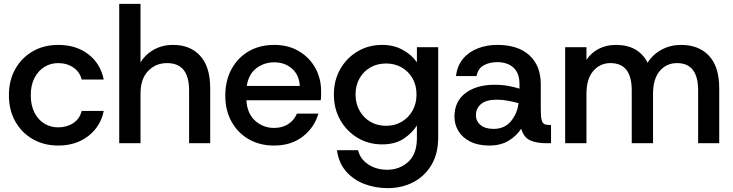

<svg xmlns="http://www.w3.org/2000/svg" viewBox="-20 -740 3788 992"><path d="M281 12Q207 12 149.5 -21Q92 -54 59 -112.5Q26 -171 26 -248Q26 -325 59 -383.5Q92 -442 149.5 -475Q207 -508 281 -508Q373 -508 436 -460Q499 -412 516 -329H402Q392 -369 358.5 -391.5Q325 -414 280 -414Q242 -414 210 -394.5Q178 -375 158.5 -338Q139 -301 139 -248Q139 -195 158.5 -157.5Q178 -120 210 -101Q242 -82 280 -82Q325 -82 358.5 -104Q392 -126 402 -167H516Q500 -87 436.5 -37.5Q373 12 281 12Z M596 0V-720H706V-417Q731 -459 775 -483.5Q819 -508 874 -508Q963 -508 1014.5 -451.5Q1066 -395 1066 -284V0H957V-273Q957 -414 843 -414Q784 -414 745 -373Q706 -332 706 -256V0Z M1396 12Q1322 12 1265.5 -20.5Q1209 -53 1176.5 -111Q1144 -169 1144 -246Q1144 -323 1176 -382.5Q1208 -442 1265 -475Q1322 -508 1397 -508Q1470 -508 1524.5 -475.5Q1579 -443 1609 -389Q1639 -335 1639 -269Q1639 -259 1639 -247.5Q1639 -236 1637 -222H1253Q1257 -153 1298.5 -116Q1340 -79 1396 -79Q1439 -79 1469.5 -99Q1500 -119 1514 -153H1625Q1605 -82 1545 -35Q1485 12 1396 12ZM1397 -418Q1344 -418 1304 -387Q1264 -356 1255 -296H1529Q1526 -352 1489 -385Q1452 -418 1397 -418Z M1983 232Q1919 232 1862.5 210.5Q1806 189 1768 145.5Q1730 102 1721 36H1830Q1841 82 1882.5 109.5Q1924 137 1981 137Q2044 137 2089 96.5Q2134 56 2134 -26V-92Q2111 -54 2066.5 -24Q2022 6 1954 6Q1884 6 1827.5 -28Q1771 -62 1738 -120Q1705 -178 1705 -252Q1705 -325 1738 -383Q1771 -441 1827.5 -474.5Q1884 -508 1955 -508Q2015 -508 2061.5 -482Q2108 -456 2134 -418V-496H2244V-30Q2244 54 2209 112.5Q2174 171 2115 201.5Q2056 232 1983 232ZM1975 -90Q2020 -90 2055.5 -111Q2091 -132 2111.5 -168.5Q2132 -205 2132 -251Q2132 -299 2111.5 -335Q2091 -371 2055.5 -391.5Q2020 -412 1975 -412Q1929 -412 1893.5 -391.5Q1858 -371 1837.5 -335Q1817 -299 1817 -252Q1817 -205 1837.5 -168.5Q1858 -132 1893.5 -111Q1929 -90 1975 -90Z M2508 12Q2450 12 2409.5 -8.5Q2369 -29 2348.5 -63Q2328 -97 2328 -137Q2328 -216 2385 -259Q2442 -302 2535 -302Q2577 -302 2609.5 -295.5Q2642 -289 2664 -282V-305Q2664 -363 2632.5 -391Q2601 -419 2549 -419Q2510 -419 2480 -403Q2450 -387 2442 -347H2336Q2342 -400 2372 -436Q2402 -472 2448.5 -490Q2495 -508 2549 -508Q2657 -508 2715.5 -454Q2774 -400 2774 -305V-175Q2774 -137 2778.5 -120Q2783 -103 2793.5 -98.5Q2804 -94 2822 -94H2827V0H2803Q2752 0 2719 -15Q2686 -30 2673 -75Q2649 -38 2608 -13Q2567 12 2508 12ZM2530 -74Q2587 -74 2620 -114Q2653 -154 2659 -207Q2637 -213 2607 -219Q2577 -225 2546 -225Q2493 -225 2466 -203Q2439 -181 2439 -145Q2439 -114 2463 -94Q2487 -74 2530 -74Z M2900 0V-496H3010V-431Q3034 -467 3073 -487.5Q3112 -508 3162 -508Q3279 -508 3326 -416Q3353 -459 3398.5 -483.5Q3444 -508 3498 -508Q3591 -508 3643.5 -451.5Q3696 -395 3696 -284V0H3587V-273Q3587 -414 3478 -414Q3423 -414 3388.5 -373Q3354 -332 3354 -256V0H3244V-273Q3244 -414 3134 -414Q3080 -414 3045 -373Q3010 -332 3010 -256V0Z"/></svg>

Font: HostGroteskMedium
Style: Regular
Weight: 500
Designer: Doukan Karapınar based on Poppins by Indian Type Foundry, Jonny Pinhorn
Foundry: Element Type
Version: Version 1.001; ttfautohint (v1.8.4.7-5d5b)